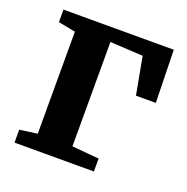

<svg xmlns="http://www.w3.org/2000/svg" viewBox="-104 -644 722 741"><g transform="rotate(20 257.5 -273.5)"><path d="M34 -547H487L492 -330.5H410.5L382 -484L247 -491.5V-63L358 -53V0H32V-53L104.5 -63V-482L34 -495.5Z"/></g></svg>

Font: Merriweather Text Regular
Style: Bold
Weight: 700
Designer: Eben Sorkin
Foundry: Eben Sorkin
Version: Version 2.100; ttfautohint (v1.7.19-72a1) -l 8 -r 50 -G 200 